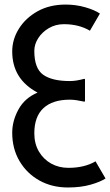

<svg xmlns="http://www.w3.org/2000/svg" viewBox="-20 -807 479 836"><path d="M275.4 9.3Q206.1 9.3 151.4 -21.2Q96.7 -51.8 64.9 -105.7Q33.2 -159.7 33.2 -229Q33.2 -280.8 60.5 -330.6Q87.9 -380.4 143.6 -403.8Q33.2 -462.4 33.2 -583Q33.2 -635.7 62.5 -682.4Q91.8 -729 144 -758.1Q196.3 -787.1 265.6 -787.1Q310.5 -787.1 351.1 -775.4Q391.6 -763.7 415 -748L371.6 -673.3Q323.2 -701.7 258.3 -701.7Q222.2 -701.7 192.9 -684.6Q163.6 -667.5 146.5 -640.9Q129.4 -614.3 129.4 -585.4Q129.4 -508.8 168.2 -481.4Q207 -454.1 283.7 -454.1Q298.3 -454.1 313.7 -456.5Q329.1 -459 347.2 -463.9L350.1 -461.9V-366.2L347.2 -364.3Q329.1 -368.2 313.7 -370.6Q298.3 -373 283.7 -373Q209 -373 169.2 -336.2Q129.4 -299.3 129.4 -226.6Q129.4 -181.2 149.4 -147.2Q169.4 -113.3 202.9 -94.7Q236.3 -76.2 277.8 -76.2Q347.7 -76.2 396 -104.5L439.5 -29.8Q416 -14.6 373.8 -2.7Q331.5 9.3 275.4 9.3Z"/></svg>

Font: Voltaire
Style: Regular
Weight: 400
Designer: Yvonne Schüttler, Eben Sorkin, Emma Marichal
Foundry: Sorkin Type Co.
Version: Version 1.010; ttfautohint (v1.8.4.7-5d5b)